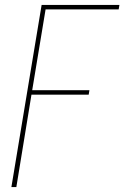

<svg xmlns="http://www.w3.org/2000/svg" viewBox="-20 -550 540 775"><path d="M26 205 148 -530H462L459 -512H164L110 -186H341L338 -168H107L46 205Z"/></svg>

Font: Iosevka Curly Slab ThObl
Style: Regular
Weight: 100
Italic angle: -9°
Monospace: yes
Designer: Belleve Invis
Foundry: Belleve Invis
Version: Version 11.0.0; ttfautohint (v1.8.3)